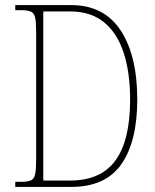

<svg xmlns="http://www.w3.org/2000/svg" viewBox="-20 -734 609 754"><path d="M40 0V-20H62Q88 -20 101 -25.5Q114 -31 118 -50Q122 -69 122 -109V-608Q122 -647 118 -665Q114 -683 101 -688.5Q88 -694 62 -694H40V-714H259Q388 -714 453.5 -615Q519 -516 519 -343Q519 -178 456.5 -89Q394 0 260 0ZM255 -25Q376 -25 433.5 -104Q491 -183 491 -343Q491 -449 465.5 -527Q440 -605 388 -647Q336 -689 256 -689H150V-25Z"/></svg>

Font: Noto Serif Sinhala Condensed Thin
Style: Regular
Weight: 100
Width: 3
Designer: Jelle Bosma - Monotype Design Team
Foundry: Monotype Imaging Inc.
Version: Version 2.007; ttfautohint (v1.8.4.7-5d5b)